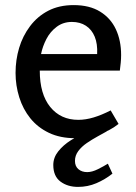

<svg xmlns="http://www.w3.org/2000/svg" viewBox="-20 -529 534 753"><path d="M269 -509Q331 -509 372.5 -483.5Q414 -458 434.5 -414Q455 -370 455 -313Q455 -298 453.5 -283Q452 -268 450 -252H136Q136 -160 177 -109.5Q218 -59 287 -59Q316 -59 347.5 -68.5Q379 -78 414 -96L445 -43Q410 -15 364.5 -1Q319 13 275 13Q216 13 172 -8Q128 -29 99 -65Q70 -101 55.5 -147.5Q41 -194 41 -243Q41 -294 55 -341Q69 -388 98 -426.5Q127 -465 169.5 -487Q212 -509 269 -509ZM262 -443Q228 -443 202.5 -424Q177 -405 162 -376Q147 -347 141 -317H361Q363 -357 351.5 -385Q340 -413 317 -428Q294 -443 262 -443ZM421 152Q392 175 358 189.5Q324 204 286 204Q245 204 217 183Q189 162 189 118Q189 89 208.5 64.5Q228 40 258 21Q288 2 320 -10Q352 -22 376 -26L399 -14Q383 -5 362 6.5Q341 18 320.5 32Q300 46 287 63.5Q274 81 274 102Q274 123 287.5 134.5Q301 146 322 146Q341 146 364 134.5Q387 123 403 113Z"/></svg>

Font: Rosario Medium
Style: Regular
Weight: 500
Version: Version 1.201